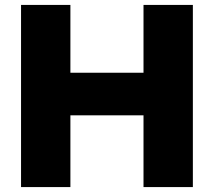

<svg xmlns="http://www.w3.org/2000/svg" viewBox="-20 -760 869 780"><path d="M65.5 0V-740H266V-464.5H563V-740H763.5V0H563V-291.5H266V0Z"/></svg>

Font: Encode Sans Semi Expanded ExBd
Style: Regular
Weight: 800
Width: 6
Designer: Multiple Designers
Foundry: Impallari Type
Version: Version 2.000